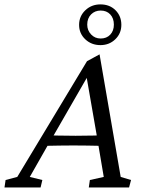

<svg xmlns="http://www.w3.org/2000/svg" viewBox="-59 -832 641 852"><path d="M-39.1 0 -34.2 -33.2 17.6 -46.9 327.1 -560.5 382.8 -590.8 476.6 -46.9 522.5 -33.2 513.7 0H335L339.8 -33.2L401.4 -46.9L376 -197.3L371.1 -226.6L323.2 -502L345.7 -520.5L175.8 -225.6L158.2 -196.3L73.2 -46.9L128.9 -33.2L121.1 0ZM128.9 -184.6 138.7 -232.4Q157.2 -231.4 192.4 -230.5Q227.5 -229.5 276.4 -229.5Q324.2 -229.5 359.4 -230.5Q394.5 -231.4 412.1 -232.4L401.4 -184.6Q363.3 -185.5 328.6 -186Q293.9 -186.5 266.6 -186.5Q239.3 -186.5 205.6 -186Q171.9 -185.5 128.9 -184.6ZM386.7 -631.8Q346.7 -631.8 319.3 -657.7Q292 -683.6 292 -721.7Q292 -759.8 319.3 -786.1Q346.7 -812.5 386.7 -812.5Q427.7 -812.5 453.6 -786.6Q479.5 -760.7 479.5 -721.7Q479.5 -683.6 452.6 -657.7Q425.8 -631.8 386.7 -631.8ZM387.7 -661.1Q414.1 -661.1 430.2 -678.2Q446.3 -695.3 446.3 -722.7Q446.3 -751 430.2 -768.1Q414.1 -785.2 387.7 -785.2Q362.3 -785.2 345.2 -768.1Q328.1 -751 328.1 -722.7Q328.1 -697.3 345.2 -679.2Q362.3 -661.1 387.7 -661.1Z"/></svg>

Font: Crimson Pro ExtraLight Light
Style: Italic
Weight: 300
Italic angle: -12°
Version: Version 1.002